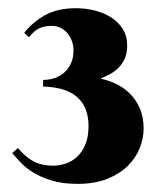

<svg xmlns="http://www.w3.org/2000/svg" viewBox="-20 -750 390 468"><path d="M165 -730Q188.5 -730 210.9 -724.4Q233.4 -718.8 251 -707.5Q268.6 -696.3 279.3 -679.2Q290 -662.1 290 -639.2Q290 -620.1 283.9 -606.9Q277.8 -593.8 268.6 -584.5Q259.3 -575.2 247.8 -569.1Q236.3 -563 226.1 -559.1V-558.1Q242.7 -554.7 261 -546.4Q279.3 -538.1 294.7 -523.7Q310.1 -509.3 320.1 -487.5Q330.1 -465.8 330.1 -436Q330.1 -413.6 320.8 -389.6Q311.5 -365.7 292 -346.2Q272.5 -326.7 241.9 -314.2Q211.4 -301.8 168.9 -301.8Q132.3 -301.8 105.5 -310.1Q78.6 -318.4 59.8 -330.3Q41 -342.3 29.1 -355.2Q17.1 -368.2 9.8 -377L23.9 -389.2Q40.5 -368.7 60.3 -357.4Q80.1 -346.2 110.8 -346.2Q124.5 -346.2 139.6 -351.1Q154.8 -356 167.2 -367.2Q179.7 -378.4 187.7 -397Q195.8 -415.5 195.8 -442.9Q195.8 -463.4 189.9 -480.5Q184.1 -497.6 171.1 -510.5Q158.2 -523.4 137 -530.8Q115.7 -538.1 85 -539.1V-555.2Q100.1 -555.2 113.5 -559.8Q127 -564.5 137.2 -573.7Q147.5 -583 153.3 -596.4Q159.2 -609.9 159.2 -627Q159.2 -637.7 155.8 -648.4Q152.3 -659.2 145.5 -667.7Q138.7 -676.3 128.7 -681.6Q118.7 -687 106 -687Q89.4 -687 76.4 -681.4Q63.5 -675.8 50.8 -659.2L39.1 -669.9Q59.6 -696.3 90.1 -713.1Q120.6 -730 165 -730Z"/></svg>

Font: Berkshire Swash
Style: Regular
Weight: 700
Designer: Astigmatic (AOETI)
Foundry: Astigmatic (AOETI)
Version: Version 1.000